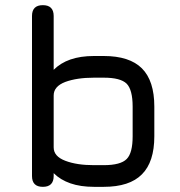

<svg xmlns="http://www.w3.org/2000/svg" viewBox="-20 -724 698 744"><path d="M146 0C174 0 188 -14 188 -42C188 -42 188 -53 188 -53C188 -53 188 -53 188 -53C205.5 -35.5 227 -22.5 253 -13.5C279 -4.5 309.5 0 344 0C344 0 382 0 382 0C382 0 382 0 382 0C448.5 0 498 -16 530 -48.5C562 -80.5 578 -129.5 578 -196C578 -196 578 -311 578 -311C578 -311 578 -311 578 -311C578 -377.5 562 -427 530 -459C498 -491 448.5 -507 382 -507C382 -507 344 -507 344 -507C344 -507 344 -507 344 -507C309.5 -507 279 -502.5 253 -493.5C227 -484.5 205.5 -471 188 -453.5C188 -453.5 188 -662 188 -662C188 -662 188 -662 188 -662C188 -690 174 -704 146 -704C146 -704 146 -704 146 -704C118 -704 104 -690 104 -662C104 -662 104 -42 104 -42C104 -42 104 -42 104 -42C104 -14 118 0 146 0C146 0 146 0 146 0ZM344 -84C300 -84 263 -89.5 233 -101C203 -112.5 188 -129.5 188 -153C188 -153 188 -354 188 -354C188 -354 188 -354 188 -354C188 -377.5 203 -395 233 -406.5C263 -417.5 300 -423 344 -423C344 -423 382 -423 382 -423C382 -423 382 -423 382 -423C425 -423 454.5 -415.5 470.5 -400C486 -384.5 494 -354.5 494 -311C494 -311 494 -196 494 -196C494 -196 494 -196 494 -196C494 -153 486.5 -123.5 471 -108C455.5 -92 425.5 -84 382 -84C382 -84 344 -84 344 -84C344 -84 344 -84 344 -84Z"/></svg>

Font: Jura-Fortis-Bold
Style: Bold
Weight: 500
Designer: Daniel Johnson, Alexei Vanyashin, Mirko Velimirovic
Foundry: Daniel Johnson
Version: ""